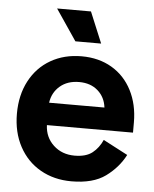

<svg xmlns="http://www.w3.org/2000/svg" viewBox="-52 -744 642 802"><g transform="rotate(5 269.0 -343.0)"><path d="M26 -248Q26 -326 57.5 -385.5Q89 -445 145.5 -477.5Q202 -510 275 -510Q347 -510 401.5 -478Q456 -446 486 -387.5Q516 -329 516 -254V-211H155Q157 -160 192.5 -127Q228 -94 281 -94Q329 -94 355.5 -115Q382 -136 397 -170L500 -116Q472 -62 420 -24Q368 14 277 14Q204 14 147 -18.5Q90 -51 58 -110.5Q26 -170 26 -248ZM388 -305Q383 -348 352.5 -375Q322 -402 274 -402Q225 -402 193.5 -375Q162 -348 156 -305ZM351 -570H243L155 -700H297Z"/></g></svg>

Font: Space Grotesk Variable
Style: Regular
Weight: 400
Designer: Florian Karsten (Space Grotesk), Colophon Foundry (Space Mono)
Foundry: Florian Karsten
Version: Version 1.106